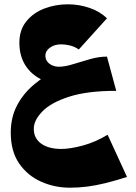

<svg xmlns="http://www.w3.org/2000/svg" viewBox="-20 -450 630 892"><path d="M304 422Q234 422 171 394Q108 366 69 309.5Q30 253 30 166Q30 96 58.5 41Q87 -14 136.5 -56Q186 -98 249 -128L450 -140L520 -28Q385 -28 300.5 -0.5Q216 27 176.5 68Q137 109 137 148Q137 173 147 190.5Q157 208 174.5 219.5Q192 231 215 236.5Q238 242 265 242Q305 242 363.5 226.5Q422 211 480 176L570 372Q514 390 469 401Q424 412 384.5 417Q345 422 304 422ZM520 -28 355 -45Q262 -45 198.5 -69Q135 -93 102.5 -139.5Q70 -186 70 -251Q70 -311 102.5 -351Q135 -391 186.5 -410.5Q238 -430 295 -430Q347 -430 395.5 -413.5Q444 -397 477 -365L346 -220Q328 -233 306 -238.5Q284 -244 264 -244Q234 -244 212.5 -229Q191 -214 191 -191Q191 -175 200 -163.5Q209 -152 223.5 -146Q238 -140 254 -140Q282 -140 320 -152Q358 -164 399 -175.5Q440 -187 477 -187Z"/></svg>

Font: Marhey Light
Style: Bold
Weight: 700
Version: Version 1.000